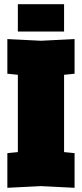

<svg xmlns="http://www.w3.org/2000/svg" viewBox="-20 -890 390 914"><path d="M15 4V-161L65 -166V-534L15 -539V-704L175 -696L335 -704V-539L285 -534V-166L335 -161V4L175 -4ZM65 -740V-870H285V-740Z"/></svg>

Font: Tektur Condensed Black
Style: Regular
Weight: 900
Width: 3
Designer: Adam Jagosz
Foundry: Adam Jagosz
Version: Version 1.005;gftools[0.9.30]